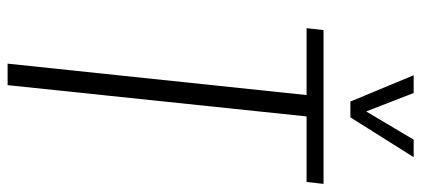

<svg xmlns="http://www.w3.org/2000/svg" viewBox="-314 -766 1081 492"><g transform="rotate(90 226.0 -520.5)"><path d="M240.7 -878.4 173.3 -1040.5H218.8L266.1 -918.9L338.4 -1040.5H383.3L281.2 -878.4ZM143.6 0 224.1 -766.1H52.7L57.6 -809.6H451.7L446.8 -766.1H278.8L198.7 0Z"/></g></svg>

Font: Oswald
Style: Extra-Light
Weight: 200
Designer: Vernon Adams
Foundry: Vernon Adams
Version: 3.0; ttfautohint (v0.94.23-7a4d-dirty) -l 8 -r 50 -G 200 -x 